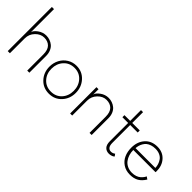

<svg xmlns="http://www.w3.org/2000/svg" viewBox="48 -1397 2117 2117"><g transform="rotate(45 1107.0 -338.0)"><path d="M249 -422.5Q278 -422.5 305 -413Q332 -403.5 354.8 -384.8Q377.5 -366 391.2 -334Q405 -302 405 -261V0H372V-250.5Q372 -322.5 338.8 -356.5Q305.5 -390.5 248 -390.5Q192 -390.5 146.8 -343.8Q101.5 -297 101.5 -232V0H68V-688H101.5V-326.5Q106 -357 150.5 -389.8Q195 -422.5 249 -422.5Z M514 -204Q514 -263.5 540.2 -313.5Q566.5 -363.5 614 -393Q661.5 -422.5 720 -422.5Q808.5 -422.5 866.8 -359Q925 -295.5 925 -204Q925 -113 867 -50.5Q809 12 720 12Q631 12 572.5 -50.5Q514 -113 514 -204ZM893 -204Q893 -283.5 844.8 -337Q796.5 -390.5 720 -390.5Q643 -390.5 594.5 -337Q546 -283.5 546 -204Q546 -125 594.5 -72.5Q643 -20 720 -20Q797 -20 845 -72.5Q893 -125 893 -204Z M1220.5 -422.5Q1249.5 -422.5 1276.5 -413Q1303.5 -403.5 1326.2 -384.8Q1349 -366 1362.8 -334Q1376.5 -302 1376.5 -261V0H1343.5V-250.5Q1343.5 -322.5 1310.2 -356.5Q1277 -390.5 1219.5 -390.5Q1163.5 -390.5 1118.2 -343.8Q1073 -297 1073 -232V0H1041V-410.5H1073V-326.5Q1078 -357 1122.5 -389.8Q1167 -422.5 1220.5 -422.5Z M1477.5 -410.5H1567V-579H1599V-410.5H1716V-378.5H1599V-101Q1599 -58.5 1614.8 -39.2Q1630.5 -20 1656 -20Q1670 -20 1681.8 -24.2Q1693.5 -28.5 1698 -32Q1702.5 -35.5 1704.5 -38.5L1724 -12Q1720 -8 1713.2 -3.2Q1706.5 1.5 1690.2 6.8Q1674 12 1655 12Q1615.5 12 1591.2 -14Q1567 -40 1567 -93V-378.5H1477.5Z M1818 -208Q1818 -171 1828.2 -137.5Q1838.5 -104 1858.5 -77.2Q1878.5 -50.5 1911 -34.8Q1943.5 -19 1984.5 -19Q2016.5 -19 2042.8 -28Q2069 -37 2085.8 -51.8Q2102.5 -66.5 2112.5 -79.8Q2122.5 -93 2128.5 -107L2158 -87Q2126.5 -36 2085.8 -12Q2045 12 1983 12Q1920.5 12 1874.5 -18.5Q1828.5 -49 1806.2 -98.8Q1784 -148.5 1784 -210.5Q1784 -303 1837 -362.8Q1890 -422.5 1981.5 -422.5Q2064 -422.5 2114.8 -367Q2165.5 -311.5 2165.5 -225Q2165.5 -222 2165 -216.2Q2164.5 -210.5 2164.5 -208ZM2130 -240Q2129 -266.5 2121.2 -291.2Q2113.5 -316 2097.2 -339.5Q2081 -363 2051.2 -377Q2021.5 -391 1981.5 -391Q1947.5 -391 1920 -381.8Q1892.5 -372.5 1875 -357.8Q1857.5 -343 1845.5 -322.5Q1833.5 -302 1828 -282Q1822.5 -262 1820.5 -240Z"/></g></svg>

Font: League Spartan ExtraLight
Style: Regular
Weight: 200
Foundry: The League of Moveable Type
Version: Version 2.002